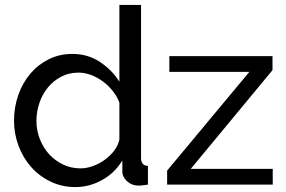

<svg xmlns="http://www.w3.org/2000/svg" viewBox="-20 -750 1162 780"><path d="M286 10Q232 10 186 -12Q140 -34 107 -71Q74 -108 55.5 -157Q37 -206 37 -260Q37 -315 54.5 -364.5Q72 -414 103.5 -451Q135 -488 178.5 -509.5Q222 -531 274 -531Q337 -531 386.5 -498Q436 -465 465 -418V-730H553V-108Q553 -77 581 -76V0Q567 2 558.5 3Q550 4 542 4Q516 4 496.5 -13.5Q477 -31 477 -54V-98Q446 -47 394.5 -18.5Q343 10 286 10ZM307 -66Q331 -66 356.5 -75Q382 -84 404.5 -100Q427 -116 443.5 -137.5Q460 -159 465 -183V-333Q456 -358 438 -380.5Q420 -403 397.5 -419.5Q375 -436 349.5 -445.5Q324 -455 299 -455Q260 -455 228.5 -438.5Q197 -422 174.5 -394.5Q152 -367 140 -331.5Q128 -296 128 -259Q128 -220 142 -184.5Q156 -149 180 -123Q204 -97 236.5 -81.5Q269 -66 307 -66ZM659 -57 993 -458H668V-522H1087V-465L755 -64H1088V0H659Z"/></svg>

Font: PTCRaleway Medium
Style: Regular
Weight: 500
Designer: Matt McInerney, Pablo Impallari, Rodrigo Fuenzalida
Foundry: Matt McInerney, Pablo Impallari, Rodrigo Fuenzalida
Version: Version 3.000g; ttfautohint (v1.5) -l 8 -r 28 -G 28 -x 14 -D